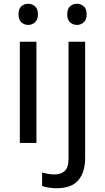

<svg xmlns="http://www.w3.org/2000/svg" viewBox="-20 -757 556 1017"><path d="M130 -737Q150 -737 165.5 -723.5Q181 -710 181 -681Q181 -653 165.5 -639Q150 -625 130 -625Q108 -625 93 -639Q78 -653 78 -681Q78 -710 93 -723.5Q108 -737 130 -737ZM173 -536V0H85V-536ZM336 -681Q336 -710 351 -723.5Q366 -737 388 -737Q408 -737 423.5 -723.5Q439 -710 439 -681Q439 -653 423.5 -639Q408 -625 388 -625Q366 -625 351 -639Q336 -653 336 -681ZM280 240Q255 240 236 236.5Q217 233 203 228V157Q218 161 234 164Q250 167 269 167Q301 167 322 149.5Q343 132 343 83V-536H431V80Q431 155 395 197.5Q359 240 280 240Z"/></svg>

Font: Noto Sans Indic Siyaq Numbers
Style: Regular
Weight: 400
Designer: Monotype Design Team
Foundry: Monotype Imaging Inc.
Version: Version 2.002; ttfautohint (v1.8.4.7-5d5b)